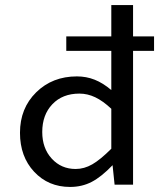

<svg xmlns="http://www.w3.org/2000/svg" viewBox="-20 -730 654 759"><path d="M257 9Q171 9 115 -51Q59 -111 59 -205Q59 -302 123 -365Q187 -428 284 -428Q321 -428 354 -415Q387 -402 420 -374V-529H242V-586H420V-710H506V-586H589V-529H506V0H433L425 -77Q381 -31 342.5 -11Q304 9 257 9ZM294 -360Q227 -360 187 -318Q147 -276 147 -208Q147 -144 184.5 -103Q222 -62 279 -62Q313 -62 345 -80.5Q377 -99 420 -142V-300Q387 -331 356.5 -345.5Q326 -360 294 -360Z"/></svg>

Font: Intel One Mono
Style: Regular
Weight: 400
Monospace: yes
Designer: Fred Shallcrass
Foundry: Frere-Jones Type LLC
Version: Version 1.400;hotconv 1.1.0;makeotfexe 2.6.0;FJTRelease1.4